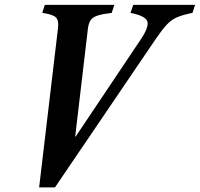

<svg xmlns="http://www.w3.org/2000/svg" viewBox="-20 -782 845 812"><path d="M145.5 10.5 225.5 -665Q229 -697 215.5 -709.2Q202 -721.5 158.5 -727.5L169.5 -761.5H463.5L452.5 -727.5Q413.5 -723 392.8 -716.2Q372 -709.5 363.2 -696.5Q354.5 -683.5 351.5 -659L298 -204.5H300L576.5 -617Q612 -670.5 602.5 -693Q593 -715.5 532 -727.5L543.5 -761.5H805L794 -727.5Q753.5 -719.5 729 -709Q704.5 -698.5 684.8 -677.2Q665 -656 637.5 -615.5L212.5 10.5Z"/></svg>

Font: Libre Caslon Condensed
Style: Italic
Weight: 400
Italic angle: -22.583°
Designer: Pablo Impallari, Rodrigo Fuenzalida, Katja Schimmel, Ertekin Erdin
Foundry: Pablo Impallari, Rodrigo Fuenzalida
Version: Version 2.000;gftools[0.9.33]